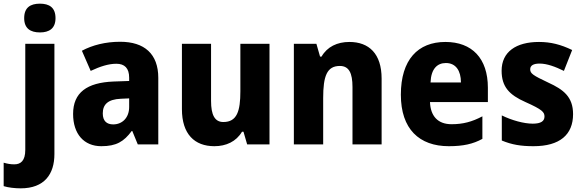

<svg xmlns="http://www.w3.org/2000/svg" viewBox="-71 -839 3181 1048"><path d="M61 -740C61 -683 96 -662 147 -662C197 -662 232 -683 232 -740C232 -798 198 -819 147 -819C95 -819 61 -798 61 -740ZM42 189C171 189 226 112 226 2V-600H67V-21C67 39 42 58 7 58C-14 58 -30 55 -51 49V177C-26 185 11 189 42 189Z M585 -611C505 -611 434 -593 376 -562L424 -452C475 -476 521 -491 564 -491C609 -491 634 -467 634 -415V-397L548 -394C404 -388 328 -334 328 -217C328 -108 387 -41 482 -41C564 -41 605 -66 648 -124H651L681 -51H793V-414C793 -545 717 -611 585 -611ZM589 -300 634 -302V-255C634 -196 596 -160 547 -160C512 -160 490 -178 490 -220C490 -268 517 -297 589 -300Z M1400 -600H1241V-341C1241 -233 1223 -173 1148 -173C1101 -173 1081 -212 1081 -288V-600H922V-243C922 -107 991 -41 1099 -41C1163 -41 1218 -66 1250 -120H1258L1278 -51H1400Z M1836 -610C1770 -610 1715 -584 1684 -530H1676L1656 -600H1533V-51H1693V-304C1693 -423 1713 -479 1784 -479C1834 -479 1853 -440 1853 -364V-51H2012V-410C2012 -546 1943 -610 1836 -610Z M2360 -610C2210 -610 2117 -513 2117 -322C2117 -135 2217 -41 2379 -41C2457 -41 2511 -53 2562 -81V-204C2505 -174 2456 -161 2394 -161C2319 -161 2279 -205 2276 -282H2592V-360C2592 -521 2505 -610 2360 -610ZM2363 -495C2417 -495 2445 -453 2445 -389H2279C2282 -464 2316 -495 2363 -495Z M3057 -216C3057 -310 3005 -350 2922 -388C2837 -428 2823 -438 2823 -461C2823 -481 2840 -492 2874 -492C2915 -492 2960 -475 3007 -452L3052 -566C2990 -596 2935 -610 2871 -610C2746 -610 2667 -556 2667 -453C2667 -365 2709 -321 2797 -282C2889 -241 2901 -227 2901 -203C2901 -178 2882 -164 2837 -164C2789 -164 2723 -182 2668 -209V-72C2723 -49 2773 -41 2841 -41C2985 -41 3057 -104 3057 -216Z"/></svg>

Font: Noto Sans Tamil UI SemiCondensed ExtraBold
Style: Regular
Weight: 800
Width: 4
Designer: Jelle Bosma - Monotype Design Team
Foundry: Monotype Imaging Inc.
Version: Version 2.004